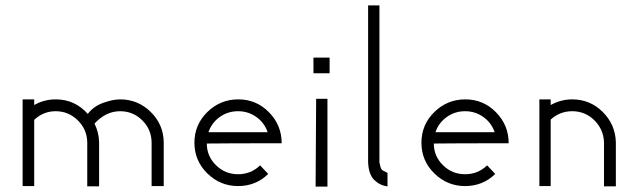

<svg xmlns="http://www.w3.org/2000/svg" viewBox="-20 -693 2371 713"><path d="M426 -324Q492 -324 539.5 -277.5Q587 -231 588 -165V-164V-2H543V-164V-165Q542 -213 508 -246.5Q474 -280 426 -280Q373 -280 331 -234Q347 -202 348 -165V-163V-1H304V-163V-165Q303 -213 268.5 -246.5Q234 -280 187 -280Q141 -280 107 -248V-2H64V-324H107V-303Q144 -324 187 -324Q258 -324 306 -270Q327 -298 363 -311Q399 -324 426 -324Z M1026 -161Q822 -161 748 -160Q748 -113 782 -79.5Q816 -46 864 -46Q912 -46 946 -79L976 -47Q930 -2 864 -2Q798 -2 750 -49Q702 -96 702 -163Q702 -230 750 -277Q798 -324 865 -324Q932 -324 979 -276Q1026 -228 1026 -161ZM754 -202H974Q962 -237 932 -258.5Q902 -280 864 -280Q826 -280 796 -258.5Q766 -237 754 -202Z M1144 -479H1204V-421H1144ZM1154 -326H1196V0H1152Z M1389 -673V-90Q1393 -69 1397 -64Q1401 -59 1419 -51V-1Q1391 -4 1370 -24.5Q1349 -45 1347 -90V-673Z M1869 -161Q1665 -161 1591 -160Q1591 -113 1625 -79.5Q1659 -46 1707 -46Q1755 -46 1789 -79L1819 -47Q1773 -2 1707 -2Q1641 -2 1593 -49Q1545 -96 1545 -163Q1545 -230 1593 -277Q1641 -324 1708 -324Q1775 -324 1822 -276Q1869 -228 1869 -161ZM1597 -202H1817Q1805 -237 1775 -258.5Q1745 -280 1707 -280Q1669 -280 1639 -258.5Q1609 -237 1597 -202Z M1983 -324H2025V-303Q2063 -324 2105 -324Q2171 -324 2218 -277.5Q2265 -231 2267 -165V-163V-1H2223V-163V-165Q2221 -213 2187 -246.5Q2153 -280 2105 -280Q2059 -280 2025 -249V-2H1983Z"/></svg>

Font: HiLo-Deco
Style: Deco
Weight: 500
Version: Version 001.000